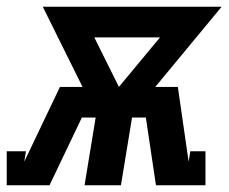

<svg xmlns="http://www.w3.org/2000/svg" viewBox="-61 -550 681 570"><path d="M-41 0V-101H16L11 -70L117 -292H184L66 -530H597L400 -292H467L499 -70L504 -101H549V0H402L372 -201H331L298 0H190L223 -201H182L172 -180L86 0ZM292 -292 414 -439H219Z"/></svg>

Font: Iosevka Curly Slab Extended
Style: Bold Italic
Weight: 700
Width: 7
Italic angle: -9°
Monospace: yes
Designer: Belleve Invis
Foundry: Belleve Invis
Version: Version 11.0.0; ttfautohint (v1.8.3)